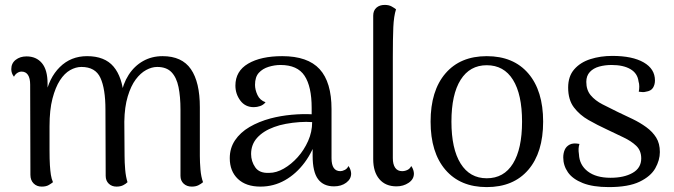

<svg xmlns="http://www.w3.org/2000/svg" viewBox="-20 -750 2747 783"><path d="M795 -114Q795 -88 797.5 -58.5Q800 -29 808 -7Q800 0 789 5.5Q778 11 762 11Q742 11 729 -1Q716 -13 716 -33V-303Q716 -356 708 -395Q700 -434 679.5 -455.5Q659 -477 621 -477Q599 -477 576 -464.5Q553 -452 533.5 -426Q514 -400 501 -357Q488 -314 487 -254L488 -114Q488 -88 490.5 -58.5Q493 -29 500 -7Q493 0 482 5.5Q471 11 455 11Q436 11 423.5 -1Q411 -13 411 -33L410 -303Q410 -388 389.5 -432.5Q369 -477 312 -477Q289 -477 266 -464Q243 -451 224.5 -422.5Q206 -394 194 -348Q182 -302 182 -235Q182 -177 182 -138.5Q182 -100 183.5 -76.5Q185 -53 187.5 -37Q190 -21 196 -7Q190 -2 179 4.5Q168 11 150 11Q130 11 117 -2Q104 -15 104 -37L103 -405Q103 -431 94 -444.5Q85 -458 68 -458Q59 -458 50.5 -452.5Q42 -447 37 -437Q26 -451 26 -468Q26 -492 44 -506Q62 -520 88 -520Q128 -520 151 -492.5Q174 -465 174 -409V-342L165 -357Q179 -432 224 -476.5Q269 -521 335 -521Q407 -521 443 -478.5Q479 -436 485 -355L473 -359Q481 -408 504.5 -444.5Q528 -481 563.5 -501Q599 -521 643 -521Q722 -521 758.5 -468Q795 -415 795 -313Z M1342 10Q1299 10 1277 -19.5Q1255 -49 1255 -114V-203L1274 -194Q1257 -134 1222.5 -87.5Q1188 -41 1142 -15Q1096 11 1042 11Q983 11 950 -20.5Q917 -52 917 -105Q917 -146 938.5 -178Q960 -210 997.5 -232Q1035 -254 1083 -267Q1125 -278 1169.5 -282Q1214 -286 1251 -284V-310Q1251 -397 1222 -441Q1193 -485 1124 -485Q1100 -485 1075.5 -477.5Q1051 -470 1035.5 -453Q1020 -436 1020 -404Q1020 -384 1030 -362.5Q1040 -341 1063 -333Q1054 -322 1041 -317.5Q1028 -313 1015 -313Q980 -313 960 -340Q940 -367 940 -401Q940 -460 992 -490.5Q1044 -521 1131 -521Q1235 -521 1283.5 -468Q1332 -415 1332 -305V-105Q1332 -52 1368 -52Q1376 -52 1386 -57Q1396 -62 1401 -73Q1407 -65 1409.5 -56.5Q1412 -48 1412 -42Q1412 -20 1392 -5Q1372 10 1342 10ZM1078 -45Q1107 -45 1137.5 -62.5Q1168 -80 1194 -109Q1220 -138 1236.5 -175Q1253 -212 1253 -252Q1230 -254 1201.5 -252Q1173 -250 1146 -245Q1119 -240 1098 -232Q1054 -216 1029 -188.5Q1004 -161 1004 -122Q1004 -92 1021 -67.5Q1038 -43 1078 -45Z M1597 10Q1552 10 1527 -19.5Q1502 -49 1502 -101V-686Q1502 -707 1515 -718.5Q1528 -730 1549 -730Q1566 -730 1577.5 -723.5Q1589 -717 1595 -712Q1586 -684 1584 -639Q1582 -594 1582 -517V-105Q1582 -80 1591.5 -66Q1601 -52 1620 -52Q1631 -52 1641.5 -57Q1652 -62 1657 -73Q1663 -65 1665.5 -56.5Q1668 -48 1668 -42Q1668 -19 1646.5 -4.5Q1625 10 1597 10Z M1965 13Q1857 13 1796.5 -57.5Q1736 -128 1736 -254Q1736 -380 1796.5 -450.5Q1857 -521 1965 -521Q2074 -521 2134.5 -450.5Q2195 -380 2195 -254Q2195 -128 2134.5 -57.5Q2074 13 1965 13ZM1965 -23Q2035 -23 2072 -83Q2109 -143 2109 -254Q2109 -365 2072 -424.5Q2035 -484 1965 -484Q1896 -484 1858.5 -424.5Q1821 -365 1821 -254Q1821 -143 1858.5 -83Q1896 -23 1965 -23Z M2463 13Q2398 13 2356.5 -3.5Q2315 -20 2296 -47.5Q2277 -75 2277 -108Q2277 -125 2283 -139Q2289 -153 2303.5 -160.5Q2318 -168 2343 -163Q2340 -153 2339.5 -143.5Q2339 -134 2341 -121Q2343 -77 2377 -51Q2411 -25 2470 -25Q2525 -25 2560 -45Q2595 -65 2595 -104Q2595 -136 2574.5 -155.5Q2554 -175 2522 -190Q2490 -205 2455 -222Q2416 -240 2380 -260.5Q2344 -281 2320.5 -312Q2297 -343 2297 -393Q2297 -439 2322 -467.5Q2347 -496 2388 -509Q2429 -522 2477 -522Q2559 -522 2605 -495.5Q2651 -469 2651 -422Q2651 -405 2643 -392Q2635 -379 2614 -376Q2607 -374 2600 -374.5Q2593 -375 2585 -376Q2587 -386 2587 -397.5Q2587 -409 2584 -418Q2580 -451 2551 -468Q2522 -485 2474 -485Q2447 -485 2423.5 -478.5Q2400 -472 2385.5 -456.5Q2371 -441 2371 -416Q2371 -383 2389 -361.5Q2407 -340 2437 -324.5Q2467 -309 2500 -293Q2530 -279 2560 -264.5Q2590 -250 2615.5 -231.5Q2641 -213 2656 -189Q2671 -165 2671 -130Q2671 -97 2652.5 -64Q2634 -31 2588.5 -9Q2543 13 2463 13Z"/></svg>

Font: Arima
Style: Regular
Weight: 400
Designer: Joana Correia and Natanael Gama
Foundry: NDISCOVER
Version: Version 1.101;gftools[0.9.23]